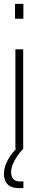

<svg xmlns="http://www.w3.org/2000/svg" viewBox="-30 -763 186 985"><path d="M47 -667V-743H90V-667ZM49 0V-510H89V0ZM67 202Q39 202 22 192.5Q5 183 -2.5 166Q-10 149 -10 129Q-10 95 10 58Q30 21 64 -10L89 0Q72 18 58 38.5Q44 59 35.5 80Q27 101 27 122Q27 141 37.5 154.5Q48 168 73 168Q76 168 79.5 168Q83 168 90 167V201Q83 202 78.5 202Q74 202 67 202Z"/></svg>

Font: Saira UltraCondensed ExtraLight
Style: Regular
Weight: 250
Width: 1
Designer: Hector Gatti with collaboration of the Omnibus-Type team
Foundry: Omnibus-Type
Version: Version 1.101